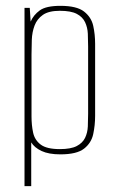

<svg xmlns="http://www.w3.org/2000/svg" viewBox="-20 -522 395 658"><path d="M64 116V-495H82L85 -448Q95 -471 116.5 -486.5Q138 -502 187 -502Q243 -502 268 -482.5Q293 -463 299.5 -433.5Q306 -404 306 -372V-125Q306 -93 299.5 -62.5Q293 -32 268 -12.5Q243 7 187 7Q147 7 122.5 -4.5Q98 -16 87 -34V116ZM185 -11Q223 -11 243 -21.5Q263 -32 271.5 -49.5Q280 -67 281 -88.5Q282 -110 282 -132V-363Q282 -385 281 -406.5Q280 -428 271.5 -446Q263 -464 243 -474.5Q223 -485 185 -485Q147 -485 127 -471Q107 -457 98.5 -434.5Q90 -412 89 -385.5Q88 -359 88 -335V-123Q88 -93 93.5 -67.5Q99 -42 119.5 -26.5Q140 -11 185 -11Z"/></svg>

Font: Alumni Sans Thin
Style: Regular
Weight: 100
Designer: Robert E. Leuschke
Foundry: Robert E. Leuschke
Version: Version 1.018